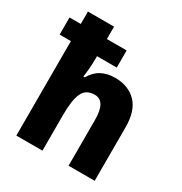

<svg xmlns="http://www.w3.org/2000/svg" viewBox="-177 -889 965 1019"><g transform="rotate(30 305.0 -380.0)"><path d="M228 -760V-684H349V-579H228V-562Q228 -534 225.5 -503Q223 -472 219 -449H228Q251 -490 286.5 -509Q322 -528 370 -528Q451 -528 499.5 -478.5Q548 -429 548 -328V0H388V-281Q388 -396 321 -396Q268 -396 248 -353.5Q228 -311 228 -221V0H68V-579H-1V-684H68V-760Z"/></g></svg>

Font: Noto Sans Devanagari SemiCondensed ExtraBold
Style: Regular
Weight: 800
Width: 4
Designer: Jelle Bosma - Monotype Design Team
Foundry: Monotype Imaging Inc.
Version: Version 2.004; ttfautohint (v1.8.4.7-5d5b)